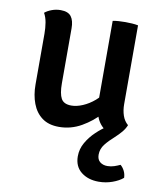

<svg xmlns="http://www.w3.org/2000/svg" viewBox="-81 -567 711 850"><g transform="rotate(10 274.0 -142.5)"><path d="M472 -140.5Q472 -112.5 479.8 -89.5Q487.5 -66.5 505 -51.5L420.5 -6Q388 -24 373 -57Q358 -90 358 -129V-494.5Q369 -497 384.2 -498Q399.5 -499 414.5 -499Q429.5 -499 444.5 -498Q459.5 -497 472 -494.5ZM70.5 -385.5Q70.5 -412 66.5 -435.8Q62.5 -459.5 52.5 -477Q65 -487.5 84 -494.5Q103 -501.5 123.5 -501.5Q157 -501.5 170.8 -483.2Q184.5 -465 184.5 -430V-183.5Q184.5 -137 196.5 -115.2Q208.5 -93.5 242.5 -93.5Q266 -93.5 293.2 -105Q320.5 -116.5 345.5 -137.8Q370.5 -159 386 -189V-83Q352.5 -45 305.5 -18Q258.5 9 204.5 9Q158 9 128.5 -13Q99 -35 84.8 -72.8Q70.5 -110.5 70.5 -158ZM503 127Q513 135 520.5 149.2Q528 163.5 528.5 181Q510.5 196.5 481.2 207Q452 217.5 420 217.5Q372.5 217.5 341.2 192.8Q310 168 310 122.5Q310 89.5 326.5 60.8Q343 32 367.8 8.5Q392.5 -15 417.5 -30.5L505 -51.5Q498.5 -35 486 -20Q473.5 -5 456 11Q432.5 31.5 416 52.5Q399.5 73.5 399.5 99.5Q399.5 121 412.8 131.8Q426 142.5 446 142.5Q462 142.5 476.8 137.5Q491.5 132.5 503 127Z"/></g></svg>

Font: Signika Light Medium
Style: Regular
Weight: 500
Version: Version 2.003;gftools[0.9.32]